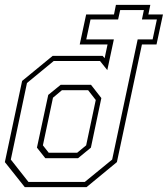

<svg xmlns="http://www.w3.org/2000/svg" viewBox="-33 -770 690 790"><path d="M69 0 -13 -103 58 -437 183.5 -540H389.5L397.5 -530.5L409.5 -587H295L321.5 -710.5H436L444 -750H585.5L577.5 -710.5H637.5L611 -587H551L448 -103L323 0ZM84 -21.5H316L428.5 -113.5L533.5 -608H595L612.5 -690H551L559 -728.5H461.5L453 -690H339.5L322 -608H435.5L408.5 -481.5L378.5 -519H188L78 -428.5L11.5 -113.5ZM153.5 -119 119 -162.5 165.5 -379.5 216.5 -421H341.5L384 -366.5L341 -162.5L288 -119ZM167.5 -141.5H284.5L321.5 -172L361 -358.5L329.5 -399H222L185 -368L143.5 -172Z"/></svg>

Font: Tourney Condensed ExtraLight
Style: Italic
Weight: 200
Width: 3
Italic angle: -12°
Designer: Tyler Finck
Foundry: Etcetera Type Co
Version: Version 1.010; ttfautohint (v1.8.3)